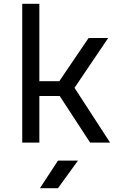

<svg xmlns="http://www.w3.org/2000/svg" viewBox="-20 -750 640 1010"><path d="M97 0V-730H187V-323H292L446 -550H549L372 -288L559 0H454L294 -245H187V0ZM190 240 285 95H390L285 240Z"/></svg>

Font: JetBrainsMono NFM
Style: Regular
Weight: 400
Monospace: yes
Designer: Philipp Nurullin, Konstantin Bulenkov
Foundry: JetBrains
Version: Version 2.304; ttfautohint (v1.8.4.7-5d5b);Nerd Fonts 3.3.0